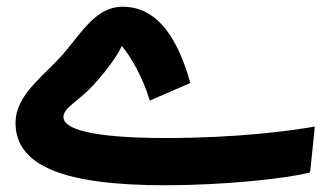

<svg xmlns="http://www.w3.org/2000/svg" viewBox="-20 -528 982 569"><path d="M470 21C639 21 827 2 899 -17L913 -153C839 -140 683 -119 472 -119C245 -119 168 -147 168 -181C168 -209 212 -228 253 -272C308 -331 335 -377 341 -392C369 -358 402 -301 424 -230L544 -282C506 -419 444 -508 344 -508C254 -508 215 -414 144 -343C91 -289 26 -237 26 -164C26 -31 182 21 470 21Z"/></svg>

Font: Noto Sans Arabic UI
Style: Bold
Weight: 700
Designer: Monotype Design Team, Nadine Chahine and Nizar Qandah
Foundry: Monotype Imaging Inc.
Version: Version 2.010